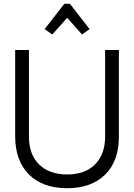

<svg xmlns="http://www.w3.org/2000/svg" viewBox="-20 -978 708 1014"><path d="M607.9 -257.8Q608.4 -128.9 536.1 -56.6Q463.9 15.6 334.5 16.1Q205.1 15.6 132.8 -56.6Q60.5 -128.9 60.1 -257.8V-713.9H132.8V-257.8Q132.8 -162.1 186.5 -109.4Q240.2 -56.6 335 -56.6Q429.7 -56.6 482.4 -110.4Q535.2 -163.1 535.2 -257.8V-713.9H607.9ZM413.1 -795.9 335 -883.8 255.9 -795.9 215.8 -824.2 319.8 -958H349.1L453.1 -824.2Z"/></svg>

Font: Arcon-Regular
Style: Regular
Weight: 400
Designer: M. Zarth
Foundry: martin zarth - visuelle & digitale kommunikation
Version: Version 1.131;PS 001.131;hotconv 1.0.70;makeotf.lib2.5.58329